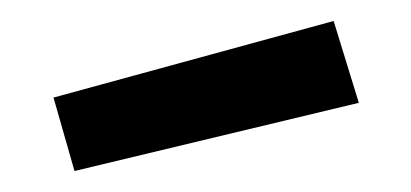

<svg xmlns="http://www.w3.org/2000/svg" viewBox="-20 -906 392 183"><path d="M298 -886 322 -808 51 -743 31 -813Z"/></svg>

Font: Gajraj One
Style: Regular
Weight: 400
Designer: Saurabh Sharma
Foundry: Saurabh Sharma
Version: Version 1.000